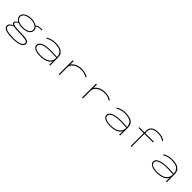

<svg xmlns="http://www.w3.org/2000/svg" viewBox="443 -2432 4365 4365"><g transform="rotate(45 2625.0 -249.5)"><path d="M342 -155Q302 -155 268 -161.5Q234 -168 206 -179Q179 -164 160 -149.5Q141 -135 141 -118Q141 -79 211 -68.5Q281 -58 422 -58Q515 -58 568 -47Q621 -36 643 -15.5Q665 5 665 35Q665 73 634.5 104Q604 135 538.5 153.5Q473 172 369 172Q208 172 134 141.5Q60 111 60 55Q60 13 88.5 -13.5Q117 -40 159 -57Q134 -68 124.5 -82Q115 -96 115 -114Q115 -135 134.5 -154Q154 -173 183 -191Q146 -211 125.5 -241.5Q105 -272 105 -308Q105 -348 134.5 -382.5Q164 -417 217.5 -438Q271 -459 342 -459Q397 -459 442 -446Q487 -433 518 -411Q555 -436 597.5 -446.5Q640 -457 699 -454L700 -432Q652 -435 610 -427Q568 -419 538 -395Q579 -356 579 -308Q579 -239 515.5 -197Q452 -155 342 -155ZM342 -180Q440 -180 496.5 -213Q553 -246 553 -307Q553 -362 495 -398Q437 -434 342 -434Q279 -434 231.5 -417.5Q184 -401 158 -372.5Q132 -344 132 -308Q132 -248 189.5 -214Q247 -180 342 -180ZM369 147Q503 147 569 118Q635 89 638 38Q639 14 616.5 -1.5Q594 -17 540 -24.5Q486 -32 394 -32Q321 -32 271.5 -36Q222 -40 190 -48Q146 -33 116.5 -7Q87 19 87 53Q87 146 369 147Z M1083 11Q970 11 908 -23.5Q846 -58 846 -114Q846 -161 886 -193Q926 -225 997.5 -242Q1069 -259 1165 -259Q1195 -259 1232 -258Q1269 -257 1306 -255Q1343 -253 1372 -250Q1368 -321 1338.5 -361Q1309 -401 1253.5 -417.5Q1198 -434 1117 -434Q1062 -434 1010 -420Q958 -406 911 -376L893 -395Q944 -427 998 -443Q1052 -459 1122 -459Q1210 -459 1272 -438.5Q1334 -418 1366.5 -370.5Q1399 -323 1399 -241V0H1372V-121Q1348 -56 1270 -22.5Q1192 11 1083 11ZM873 -115Q873 -68 927.5 -40.5Q982 -13 1093 -13Q1167 -13 1231 -34Q1295 -55 1334 -102Q1373 -149 1373 -226Q1346 -228 1310 -230Q1274 -232 1238 -233.5Q1202 -235 1174 -235Q1031 -235 952 -203Q873 -171 873 -115Z M1677 1V-449H1707L1703 -335Q1731 -389 1802 -424.5Q1873 -460 1966 -460Q2024 -460 2078 -444.5Q2132 -429 2168 -405L2153 -382Q2114 -409 2066.5 -422Q2019 -435 1964 -435Q1914 -435 1868 -421.5Q1822 -408 1784.5 -383.5Q1747 -359 1725.5 -324Q1704 -289 1704 -245V1Z M2427 1V-449H2457L2453 -335Q2481 -389 2552 -424.5Q2623 -460 2716 -460Q2774 -460 2828 -444.5Q2882 -429 2918 -405L2903 -382Q2864 -409 2816.5 -422Q2769 -435 2714 -435Q2664 -435 2618 -421.5Q2572 -408 2534.5 -383.5Q2497 -359 2475.5 -324Q2454 -289 2454 -245V1Z M3333 11Q3220 11 3158 -23.5Q3096 -58 3096 -114Q3096 -161 3136 -193Q3176 -225 3247.5 -242Q3319 -259 3415 -259Q3445 -259 3482 -258Q3519 -257 3556 -255Q3593 -253 3622 -250Q3618 -321 3588.5 -361Q3559 -401 3503.5 -417.5Q3448 -434 3367 -434Q3312 -434 3260 -420Q3208 -406 3161 -376L3143 -395Q3194 -427 3248 -443Q3302 -459 3372 -459Q3460 -459 3522 -438.5Q3584 -418 3616.5 -370.5Q3649 -323 3649 -241V0H3622V-121Q3598 -56 3520 -22.5Q3442 11 3333 11ZM3123 -115Q3123 -68 3177.5 -40.5Q3232 -13 3343 -13Q3417 -13 3481 -34Q3545 -55 3584 -102Q3623 -149 3623 -226Q3596 -228 3560 -230Q3524 -232 3488 -233.5Q3452 -235 3424 -235Q3281 -235 3202 -203Q3123 -171 3123 -115Z M3988 0V-419H3823V-445H3988V-492Q3988 -580 4045.5 -625.5Q4103 -671 4214 -671Q4278 -671 4334.5 -655.5Q4391 -640 4428 -608L4412 -589Q4372 -621 4322 -633.5Q4272 -646 4217 -646Q4117 -646 4065.5 -609.5Q4014 -573 4014 -492V-445H4290V-419H4014V0Z M4833 11Q4720 11 4658 -23.5Q4596 -58 4596 -114Q4596 -161 4636 -193Q4676 -225 4747.5 -242Q4819 -259 4915 -259Q4945 -259 4982 -258Q5019 -257 5056 -255Q5093 -253 5122 -250Q5118 -321 5088.5 -361Q5059 -401 5003.5 -417.5Q4948 -434 4867 -434Q4812 -434 4760 -420Q4708 -406 4661 -376L4643 -395Q4694 -427 4748 -443Q4802 -459 4872 -459Q4960 -459 5022 -438.5Q5084 -418 5116.5 -370.5Q5149 -323 5149 -241V0H5122V-121Q5098 -56 5020 -22.5Q4942 11 4833 11ZM4623 -115Q4623 -68 4677.5 -40.5Q4732 -13 4843 -13Q4917 -13 4981 -34Q5045 -55 5084 -102Q5123 -149 5123 -226Q5096 -228 5060 -230Q5024 -232 4988 -233.5Q4952 -235 4924 -235Q4781 -235 4702 -203Q4623 -171 4623 -115Z"/></g></svg>

Font: Inconsolata ExtraExpanded ExtraLight
Style: Regular
Weight: 200
Width: 8
Monospace: yes
Designer: Raph Levien, Cyreal, Brenton Simpson
Foundry: Raph Levien, Cyreal, Google
Version: Version 3.100; ttfautohint (v1.8.4.7-5d5b)